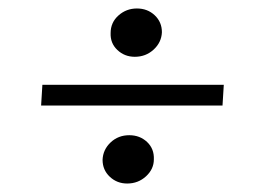

<svg xmlns="http://www.w3.org/2000/svg" viewBox="-20 -531 622 453"><path d="M77 -282 80 -331H508L505 -282ZM280 -98Q256 -98 239 -114Q222 -130 222 -154Q223 -178 241 -195Q259 -212 285 -212Q310 -212 327 -196Q344 -180 343 -155Q343 -132 324.5 -115Q306 -98 280 -98ZM298 -397Q274 -397 257 -413Q240 -429 241 -453Q241 -478 259.5 -494.5Q278 -511 303 -511Q328 -511 345 -495Q362 -479 362 -455Q361 -431 342.5 -414Q324 -397 298 -397Z"/></svg>

Font: Literata 18pt Light
Style: Italic
Weight: 300
Italic angle: -2°
Designer: Latin by Veronika Burian and Jose Scaglione. Greek by Irene Vlachou. Cyrillic by Vera Evstafieva
Foundry: TypeTogether
Version: Version 3.103;gftools[0.9.29]